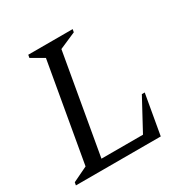

<svg xmlns="http://www.w3.org/2000/svg" viewBox="-152 -793 903 925"><g transform="rotate(-30 299.0 -330.0)"><path d="M10 0 13 -16 96 -56 192 -604 123 -644 126 -660H373L370 -644L278 -604L181 -50H412L505 -222H521L482 0Z"/></g></svg>

Font: Spectral
Style: Italic
Weight: 400
Italic angle: -10°
Designer: Jean-Baptiste Levee
Foundry: Production Type
Version: Version 2.001